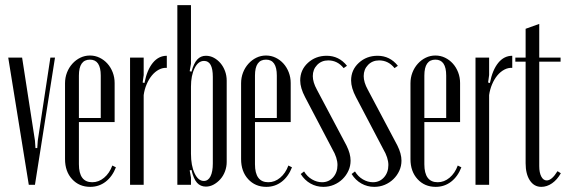

<svg xmlns="http://www.w3.org/2000/svg" viewBox="-20 -719 2202 747"><path d="M116 0H92L12 -495H66L116 -172L118 -143H125L127 -172L176 -495H194Z M233 -395Q233 -417 240.5 -436.5Q248 -456 261.5 -471Q275 -486 292.5 -494.5Q310 -503 330 -503Q350 -503 367.5 -494.5Q385 -486 398 -471.5Q411 -457 418.5 -437.5Q426 -418 426 -396V-244H287V-80Q287 -10 339 -10Q364 -10 385 -27.5Q406 -45 417 -75L431 -68Q417 -32 391 -12Q365 8 331 8Q288 8 260.5 -22Q233 -52 233 -100ZM372 -260V-425Q372 -487 330 -487Q287 -487 287 -425V-260Z M539 -495V-427L535 -398L542 -396Q552 -447 574.5 -474.5Q597 -502 629 -502V-455Q613 -456 598 -448Q583 -440 571 -425.5Q559 -411 550.5 -391Q542 -371 539 -349V0H486V-495Z M723 0H670V-699H723V-471L718 -442L725 -440Q734 -473 747.5 -487.5Q761 -502 781 -502Q798 -502 812.5 -494Q827 -486 838 -473Q849 -460 855.5 -442.5Q862 -425 862 -405V-89Q862 -70 855.5 -52.5Q849 -35 837.5 -22Q826 -9 811.5 -1Q797 7 781 7Q760 7 746.5 -8Q733 -23 725 -58L718 -56L723 -28ZM723 -121Q723 -75 737 -45Q751 -15 773 -15Q790 -15 799 -33Q808 -51 808 -83V-420Q808 -482 774 -482Q751 -482 737 -453.5Q723 -425 723 -382Z M918 -395Q918 -417 925.5 -436.5Q933 -456 946.5 -471Q960 -486 977.5 -494.5Q995 -503 1015 -503Q1035 -503 1052.5 -494.5Q1070 -486 1083 -471.5Q1096 -457 1103.5 -437.5Q1111 -418 1111 -396V-244H972V-80Q972 -10 1024 -10Q1049 -10 1070 -27.5Q1091 -45 1102 -75L1116 -68Q1102 -32 1076 -12Q1050 8 1016 8Q973 8 945.5 -22Q918 -52 918 -100ZM1057 -260V-425Q1057 -487 1015 -487Q972 -487 972 -425V-260Z M1317 -454Q1293 -484 1257 -484Q1231 -484 1214 -466.5Q1197 -449 1197 -423Q1197 -399 1213 -370L1328 -153Q1344 -121 1344 -94Q1344 -73 1335.5 -54.5Q1327 -36 1312.5 -22Q1298 -8 1279 0Q1260 8 1238 8Q1211 8 1188 -5Q1165 -18 1150 -42L1163 -52Q1175 -32 1194 -21Q1213 -10 1233 -10Q1259 -10 1276 -29Q1293 -48 1293 -77Q1293 -105 1273 -139L1167 -341Q1148 -377 1148 -406Q1148 -447 1178 -474.5Q1208 -502 1251 -502Q1299 -502 1330 -463Z M1515 -454Q1491 -484 1455 -484Q1429 -484 1412 -466.5Q1395 -449 1395 -423Q1395 -399 1411 -370L1526 -153Q1542 -121 1542 -94Q1542 -73 1533.5 -54.5Q1525 -36 1510.5 -22Q1496 -8 1477 0Q1458 8 1436 8Q1409 8 1386 -5Q1363 -18 1348 -42L1361 -52Q1373 -32 1392 -21Q1411 -10 1431 -10Q1457 -10 1474 -29Q1491 -48 1491 -77Q1491 -105 1471 -139L1365 -341Q1346 -377 1346 -406Q1346 -447 1376 -474.5Q1406 -502 1449 -502Q1497 -502 1528 -463Z M1577 -395Q1577 -417 1584.5 -436.5Q1592 -456 1605.5 -471Q1619 -486 1636.5 -494.5Q1654 -503 1674 -503Q1694 -503 1711.5 -494.5Q1729 -486 1742 -471.5Q1755 -457 1762.5 -437.5Q1770 -418 1770 -396V-244H1631V-80Q1631 -10 1683 -10Q1708 -10 1729 -27.5Q1750 -45 1761 -75L1775 -68Q1761 -32 1735 -12Q1709 8 1675 8Q1632 8 1604.5 -22Q1577 -52 1577 -100ZM1716 -260V-425Q1716 -487 1674 -487Q1631 -487 1631 -425V-260Z M1883 -495V-427L1879 -398L1886 -396Q1896 -447 1918.5 -474.5Q1941 -502 1973 -502V-455Q1957 -456 1942 -448Q1927 -440 1915 -425.5Q1903 -411 1894.5 -391Q1886 -371 1883 -349V0H1830V-495Z M2086 8Q2058 8 2041.5 -17Q2025 -42 2025 -84V-479H1985V-495H2025V-607L2078 -626V-495H2161V-479H2078V-73Q2078 -47 2086 -32Q2094 -17 2107 -17Q2127 -17 2149 -53L2162 -45Q2148 -20 2128 -6Q2108 8 2086 8Z"/></svg>

Font: Moniqa Cond Heading
Style: Regular
Weight: 400
Width: 3
Designer: Rajesh Rajput
Foundry: Rajesh Rajput
Version: Version 1.000